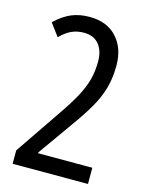

<svg xmlns="http://www.w3.org/2000/svg" viewBox="-111 -792 651 859"><g transform="rotate(15 214.5 -362.0)"><path d="M382 0H33V-62L174 -269Q217 -331 240.5 -375Q264 -419 274 -457.5Q284 -496 284 -542Q284 -590 260 -619.5Q236 -649 190 -649Q159 -649 133.5 -637.5Q108 -626 81 -599L38 -657Q76 -693 113 -708.5Q150 -724 197 -724Q277 -724 322.5 -674.5Q368 -625 368 -545Q368 -488 355 -441Q342 -394 315.5 -347.5Q289 -301 248 -244L131 -79V-75H382Z"/></g></svg>

Font: Noto Sans Myanmar ExtraCondensed
Style: Regular
Weight: 400
Width: 2
Designer: Monotype Design Team
Foundry: Monotype Imaging Inc.
Version: Version 2.107; ttfautohint (v1.8.4.7-5d5b)